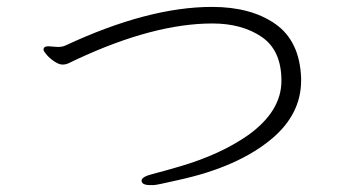

<svg xmlns="http://www.w3.org/2000/svg" viewBox="-20 -607 1040 556"><path d="M120 -473 147 -471Q160 -471 169 -475Q409 -587 594 -587Q707 -587 777.5 -537.5Q848 -488 852 -381V-374Q852 -277 768 -206Q671 -124 498 -86Q433 -71 425 -71H415Q390 -71 390 -84Q390 -95 421.5 -103Q453 -111 504 -126Q619 -160 699 -216Q795 -285 795 -373Q795 -461 738 -500Q681 -539 595 -539Q425 -539 202 -435Q189 -429 180 -424.5Q171 -420 161 -420Q151 -420 137.5 -429Q124 -438 115 -448.5Q106 -459 106 -463Q106 -473 120 -473Z"/></svg>

Font: LXGW WenKai Light
Style: Regular
Weight: 300
Designer: LXGW / Fontworks Inc.
Foundry: LXGW / Fontworks Inc.
Version: Version 1.501; October 10, 2024